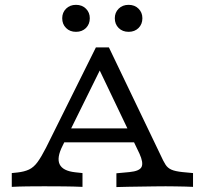

<svg xmlns="http://www.w3.org/2000/svg" viewBox="-20 -765 848 786"><path d="M236.3 -168.5Q211.3 -119.4 224.2 -92.3Q237.1 -65.3 287.9 -59.7L317.7 -56.5V0Q281.5 -1.6 241.5 -2Q201.6 -2.4 161.3 -2.4Q126.6 -2.4 92.3 -2Q58.1 -1.6 28.2 0V-56.5L51.6 -58.9Q79.8 -62.1 98.8 -71Q117.7 -79.8 133.5 -101.2Q149.2 -122.6 168.5 -160.5L372.6 -571H425.8L637.9 -129Q648.4 -105.6 657.3 -91.5Q666.1 -77.4 681.5 -70.6Q696.8 -63.7 727.4 -60.5L770.2 -56.5V0Q758.9 -0.8 739.1 -1.2Q719.4 -1.6 697.2 -2Q675 -2.4 655.6 -2.4H658.1H661.3Q638.7 -2.4 612.5 -2Q586.3 -1.6 558.9 -1.2Q531.5 -0.8 505.2 -0.4Q479 0 456.5 0.8V-55.6L509.7 -60.5Q551.6 -64.5 559.7 -81.9Q567.7 -99.2 550.8 -136.3L375.8 -502.4L404 -508.1ZM212.9 -182.3 239.5 -239.5H543.5L565.3 -182.3ZM291.1 -634.7Q266.1 -634.7 250.4 -650.4Q234.7 -666.1 234.7 -690.3Q234.7 -713.7 250.4 -729.4Q266.1 -745.2 291.1 -745.2Q316.1 -745.2 331.9 -729.4Q347.6 -713.7 347.6 -690.3Q347.6 -666.1 331.9 -650.4Q316.1 -634.7 291.1 -634.7ZM506.5 -634.7Q481.5 -634.7 465.7 -650.4Q450 -666.1 450 -690.3Q450 -713.7 465.7 -729.4Q481.5 -745.2 506.5 -745.2Q531.5 -745.2 547.2 -729.4Q562.9 -713.7 562.9 -690.3Q562.9 -666.1 547.2 -650.4Q531.5 -634.7 506.5 -634.7Z"/></svg>

Font: Playfair 5pt SemiExpanded Light
Style: Regular
Weight: 300
Width: 6
Designer: Claus Eggers Sørensen
Foundry: Claus Eggers Sørensen
Version: Version 2.203